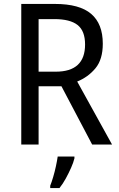

<svg xmlns="http://www.w3.org/2000/svg" viewBox="-20 -785 603 975"><path d="M259 -765Q384 -765 443 -714.5Q502 -664 502 -563Q502 -483 464.5 -438Q427 -393 372 -371L549 -51H448L292 -347H176V-51H88V-765ZM256 -688H176V-421H263Q412 -421 412 -559Q412 -628 374 -658Q336 -688 256 -688ZM358 19Q353 40 341 67Q329 94 314 121.5Q299 149 282 170H235V158Q242 141 250 114Q258 87 264 59Q270 31 273 10H358Z"/></svg>

Font: Noto Sans Tamil UI SemiCondensed
Style: Regular
Weight: 400
Width: 4
Designer: Jelle Bosma - Monotype Design Team
Foundry: Monotype Imaging Inc.
Version: Version 2.004; ttfautohint (v1.8.4.7-5d5b)